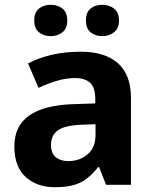

<svg xmlns="http://www.w3.org/2000/svg" viewBox="-20 -772 638 802"><path d="M317 -556Q419 -556 473 -507.5Q527 -459 527 -364V0H423L394 -74H390Q367 -45 342.5 -26Q318 -7 286 1.5Q254 10 208 10Q136 10 88 -32Q40 -74 40 -161Q40 -246 102 -289.5Q164 -333 287 -337L378 -340V-358Q378 -407 356 -426.5Q334 -446 294 -446Q257 -446 218 -434.5Q179 -423 141 -405L97 -507Q140 -530 195.5 -543Q251 -556 317 -556ZM321 -251Q249 -248 221 -227Q193 -206 193 -167Q193 -132 213 -115.5Q233 -99 265 -99Q313 -99 346 -127.5Q379 -156 379 -208V-253ZM123 -686Q123 -721 143 -736.5Q163 -752 192 -752Q220 -752 240.5 -736.5Q261 -721 261 -686Q261 -653 240.5 -637Q220 -621 192 -621Q163 -621 143 -637Q123 -653 123 -686ZM339 -686Q339 -721 358.5 -736.5Q378 -752 407 -752Q435 -752 456 -736.5Q477 -721 477 -686Q477 -653 456 -637Q435 -621 407 -621Q378 -621 358.5 -637Q339 -653 339 -686Z"/></svg>

Font: Noto Sans Syriac Eastern
Style: Bold
Weight: 700
Designer: Patrick Giasson and the Monotype Design Team
Foundry: Monotype Imaging Inc.
Version: Version 3.001